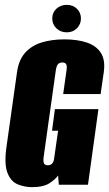

<svg xmlns="http://www.w3.org/2000/svg" viewBox="-20 -760 449 790"><path d="M112 10Q81 10 53 -1.5Q25 -13 11 -48Q-3 -83 6 -151L50 -463Q57 -513 83 -542.5Q109 -572 150.5 -585Q192 -598 245 -598Q298 -598 337 -585Q376 -572 395 -542.5Q414 -513 407 -463L394 -373H240L254 -473Q256 -485 254 -491.5Q252 -498 247.5 -500.5Q243 -503 236 -503Q230 -503 224.5 -500.5Q219 -498 215.5 -491.5Q212 -485 210 -473L159 -110Q158 -99 159.5 -92Q161 -85 166 -82.5Q171 -80 177 -80Q187 -80 194 -86.5Q201 -93 203 -110L219 -222H194L206 -311H385L342 0H222L219 -38Q219 -38 219 -38Q219 -38 219 -38Q209 -23 184 -6.5Q159 10 112 10ZM255 -627Q229 -627 212 -643.5Q195 -660 195 -684Q195 -708 212 -724Q229 -740 255 -740Q280 -740 296.5 -724Q313 -708 313 -684Q313 -660 296.5 -643.5Q280 -627 255 -627Z"/></svg>

Font: Alumni Sans Thin Black
Style: Italic
Weight: 900
Italic angle: -8°
Version: Version 1.016